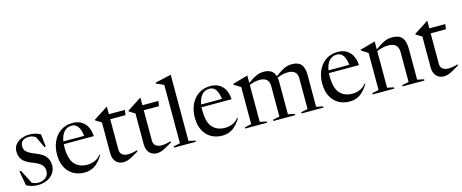

<svg xmlns="http://www.w3.org/2000/svg" viewBox="-41 -1366 4812 2000"><g transform="rotate(-15 2365.0 -366.0)"><path d="M232 -522Q266 -522 293.5 -514.8Q321 -507.5 350 -493L365.5 -356H350L293 -476.5Q262 -500 219.5 -500Q176 -500 152 -480Q128 -460 128 -422Q128 -401.5 136 -384Q144 -366.5 169.2 -349.2Q194.5 -332 247 -311.5Q325.5 -281 352.2 -241.8Q379 -202.5 379 -150.5Q379 -103 352.8 -66.8Q326.5 -30.5 283.5 -10.2Q240.5 10 189 10Q151 10 120.5 2.5Q90 -5 62 -20L33.5 -177.5H51L126 -31Q158.5 -13 196.5 -13Q238.5 -13 272.5 -37.8Q306.5 -62.5 306.5 -112.5Q306.5 -150.5 280.8 -177.8Q255 -205 182 -232.5Q109.5 -260 82.8 -297Q56 -334 56 -384Q56 -428.5 80.5 -459.2Q105 -490 145 -506Q185 -522 232 -522Z M696 -522Q775 -522 822.8 -473.5Q870.5 -425 877 -332H553Q551.5 -315.5 551.5 -297.5Q551.5 -172 600 -116.8Q648.5 -61.5 737.5 -61.5Q779 -61.5 817.5 -78.2Q856 -95 881 -129L889 -123.5Q842.5 -49 794.8 -19.5Q747 10 686.5 10Q621.5 10 569.2 -19.2Q517 -48.5 486.8 -105.8Q456.5 -163 456.5 -247Q456.5 -321.5 484.8 -384Q513 -446.5 566.8 -484.2Q620.5 -522 696 -522ZM681 -497.5Q631 -497.5 598.8 -462Q566.5 -426.5 556 -361H780.5Q771.5 -431 747.2 -464.2Q723 -497.5 681 -497.5Z M1087.5 -131Q1087.5 -94 1110.8 -75.2Q1134 -56.5 1172 -56.5Q1194 -56.5 1218 -60.5Q1242 -64.5 1274 -74V-60Q1227.5 -32.5 1198.8 -17.2Q1170 -2 1149.5 4.2Q1129 10.5 1106.5 10.5Q1078 10.5 1052.8 -2.5Q1027.5 -15.5 1011.5 -44Q995.5 -72.5 995.5 -119V-448L932 -487V-494L1083 -592H1087.5V-512H1260L1252 -458H1087.5Z M1449 -131Q1449 -94 1472.2 -75.2Q1495.5 -56.5 1533.5 -56.5Q1555.5 -56.5 1579.5 -60.5Q1603.5 -64.5 1635.5 -74V-60Q1589 -32.5 1560.2 -17.2Q1531.5 -2 1511 4.2Q1490.5 10.5 1468 10.5Q1439.5 10.5 1414.2 -2.5Q1389 -15.5 1373 -44Q1357 -72.5 1357 -119V-448L1293.5 -487V-494L1444.5 -592H1449V-512H1621.5L1613.5 -458H1449Z M1816 -28.5 1887.5 -13.5V0H1652.5V-13.5L1724 -28.5V-657.5L1642.5 -694.5V-703.5L1814 -742H1816Z M2182 -522Q2261 -522 2308.8 -473.5Q2356.5 -425 2363 -332H2039Q2037.5 -315.5 2037.5 -297.5Q2037.5 -172 2086 -116.8Q2134.5 -61.5 2223.5 -61.5Q2265 -61.5 2303.5 -78.2Q2342 -95 2367 -129L2375 -123.5Q2328.5 -49 2280.8 -19.5Q2233 10 2172.5 10Q2107.5 10 2055.2 -19.2Q2003 -48.5 1972.8 -105.8Q1942.5 -163 1942.5 -247Q1942.5 -321.5 1970.8 -384Q1999 -446.5 2052.8 -484.2Q2106.5 -522 2182 -522ZM2167 -497.5Q2117 -497.5 2084.8 -462Q2052.5 -426.5 2042 -361H2266.5Q2257.5 -431 2233.2 -464.2Q2209 -497.5 2167 -497.5Z M2888.5 -368V-28.5L2960 -13.5V0H2724.5V-13.5L2796.5 -28.5V-358Q2796.5 -451 2695.5 -451Q2664.5 -451 2635.5 -443.5Q2606.5 -436 2584.5 -426.5V-28.5L2656 -13.5V0H2421V-13.5L2492.5 -28.5V-428L2421 -473V-482L2582.5 -527.5H2584.5V-447.5Q2627 -478 2656 -494.2Q2685 -510.5 2708.5 -516.2Q2732 -522 2758 -522Q2857 -522 2880 -441.5Q2925.5 -474.5 2956 -492Q2986.5 -509.5 3010.8 -515.8Q3035 -522 3062 -522Q3131 -522 3161.8 -485.2Q3192.5 -448.5 3192.5 -368V-28.5L3264 -13.5V0H3028.5V-13.5L3100.5 -28.5V-358Q3100.5 -451 2999.5 -451Q2967 -451 2936.5 -442.8Q2906 -434.5 2884 -424.5Q2888.5 -400 2888.5 -368Z M3555.5 -522Q3634.5 -522 3682.2 -473.5Q3730 -425 3736.5 -332H3412.5Q3411 -315.5 3411 -297.5Q3411 -172 3459.5 -116.8Q3508 -61.5 3597 -61.5Q3638.5 -61.5 3677 -78.2Q3715.5 -95 3740.5 -129L3748.5 -123.5Q3702 -49 3654.2 -19.5Q3606.5 10 3546 10Q3481 10 3428.8 -19.2Q3376.5 -48.5 3346.2 -105.8Q3316 -163 3316 -247Q3316 -321.5 3344.2 -384Q3372.5 -446.5 3426.2 -484.2Q3480 -522 3555.5 -522ZM3540.5 -497.5Q3490.5 -497.5 3458.2 -462Q3426 -426.5 3415.5 -361H3640Q3631 -431 3606.8 -464.2Q3582.5 -497.5 3540.5 -497.5Z M4118 -13.5 4190 -28.5V-350Q4190 -400.5 4163.5 -425.8Q4137 -451 4080.5 -451Q4046 -451 4013.8 -442.2Q3981.5 -433.5 3958 -423.5V-28.5L4029.5 -13.5V0H3794.5V-13.5L3866 -28.5V-428L3794.5 -473V-482L3956 -527.5H3958V-442Q4003.5 -475 4034.5 -492.2Q4065.5 -509.5 4090.5 -515.8Q4115.5 -522 4143.5 -522Q4217 -522 4249.5 -482.8Q4282 -443.5 4282 -358.5V-28.5L4353.5 -13.5V0H4118Z M4543 -131Q4543 -94 4566.2 -75.2Q4589.5 -56.5 4627.5 -56.5Q4649.5 -56.5 4673.5 -60.5Q4697.5 -64.5 4729.5 -74V-60Q4683 -32.5 4654.2 -17.2Q4625.5 -2 4605 4.2Q4584.5 10.5 4562 10.5Q4533.5 10.5 4508.2 -2.5Q4483 -15.5 4467 -44Q4451 -72.5 4451 -119V-448L4387.5 -487V-494L4538.5 -592H4543V-512H4715.5L4707.5 -458H4543Z"/></g></svg>

Font: Newsreader 72pt
Style: Regular
Weight: 400
Designer: Hugues Gentile
Foundry: Production Type
Version: Version 1.003; ttfautohint (v1.8.3)